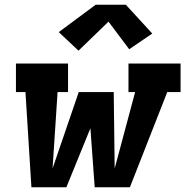

<svg xmlns="http://www.w3.org/2000/svg" viewBox="-20 -787 790 807"><path d="M112 0 87 -400H47V-520H266V-400H222L201 -79L311 -400H458L462 -79L548 -400H520V-520H739V-400H683L526 0H378L360 -248L259 0ZM310 -574 227 -652 382 -767H509L620 -646L523 -580L436 -696Z"/></svg>

Font: Iosevka Etoile Heavy Oblique
Style: Regular
Weight: 900
Italic angle: -9°
Designer: Belleve Invis
Foundry: Belleve Invis
Version: Version 15.5.2; ttfautohint (v1.8.4)